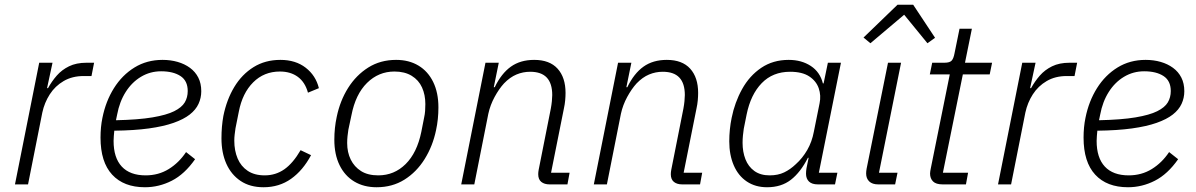

<svg xmlns="http://www.w3.org/2000/svg" viewBox="-20 -776 5035 808"><path d="M98 0H43L145 -512H201L178 -405H182Q198 -434 219 -458Q240 -482 270.5 -497Q301 -512 344 -512H376L365 -456H332Q284 -456 248 -435Q212 -414 189.5 -379Q167 -344 158 -302Z M590 12Q501 12 452 -41Q403 -94 403 -197Q403 -219 405 -240Q407 -261 411 -280Q425 -350 459.5 -405Q494 -460 546 -492Q598 -524 664 -524Q698 -524 727.5 -515.5Q757 -507 779.5 -490.5Q802 -474 814.5 -449.5Q827 -425 827 -392Q827 -364 815.5 -339Q804 -314 778.5 -294Q753 -274 710.5 -259Q668 -244 606.5 -235.5Q545 -227 461 -226Q460 -217 459 -204Q458 -191 458 -183Q458 -112 492.5 -75Q527 -38 593 -38Q647 -38 690 -64.5Q733 -91 763 -136L801 -106Q757 -43 703 -15.5Q649 12 590 12ZM658 -476Q612 -476 573.5 -453Q535 -430 509 -389Q483 -348 473 -294L468 -270Q562 -272 621.5 -282Q681 -292 713 -308Q745 -324 757.5 -345Q770 -366 770 -393Q770 -436 739.5 -456Q709 -476 658 -476Z M1089 12Q1032 12 992.5 -14.5Q953 -41 932.5 -87Q912 -133 912 -194Q912 -219 914 -242.5Q916 -266 920 -288Q934 -357 966 -410Q998 -463 1047 -493.5Q1096 -524 1160 -524Q1224 -524 1266.5 -491Q1309 -458 1322 -405L1276 -386Q1264 -430 1233.5 -452.5Q1203 -475 1158 -475Q1091 -475 1045.5 -429.5Q1000 -384 985 -306L971 -236Q969 -222 967.5 -209.5Q966 -197 966 -184Q966 -142 980 -109Q994 -76 1022.5 -57Q1051 -38 1094 -38Q1140 -38 1176.5 -63.5Q1213 -89 1245 -144L1289 -123Q1255 -59 1205 -23.5Q1155 12 1089 12Z M1565 12Q1511 12 1471 -12Q1431 -36 1409 -81Q1387 -126 1387 -188Q1387 -213 1389.5 -237Q1392 -261 1397 -284Q1411 -352 1445 -406Q1479 -460 1530 -492Q1581 -524 1647 -524Q1701 -524 1741 -500Q1781 -476 1803 -431Q1825 -386 1825 -324Q1825 -299 1822.5 -275Q1820 -251 1815 -228Q1801 -161 1767 -106.5Q1733 -52 1682 -20Q1631 12 1565 12ZM1572 -38Q1639 -38 1687 -85.5Q1735 -133 1753 -221L1765 -282Q1768 -295 1769 -309Q1770 -323 1770 -338Q1770 -377 1756 -408Q1742 -439 1712.5 -457Q1683 -475 1640 -475Q1573 -475 1524.5 -427Q1476 -379 1459 -291L1446 -230Q1444 -217 1442.5 -203Q1441 -189 1441 -174Q1441 -135 1456 -104.5Q1471 -74 1499.5 -56Q1528 -38 1572 -38Z M1976 0H1921L2023 -512H2079L2058 -409H2062Q2090 -467 2130 -495.5Q2170 -524 2228 -524Q2293 -524 2326.5 -487Q2360 -450 2360 -385Q2360 -371 2358.5 -354Q2357 -337 2353 -319L2299 -49H2377L2368 0H2293Q2271 0 2258 -10.5Q2245 -21 2245 -43Q2245 -48 2245.5 -52Q2246 -56 2247 -62L2298 -319Q2301 -335 2302.5 -350.5Q2304 -366 2304 -376Q2304 -425 2281 -449.5Q2258 -474 2211 -474Q2181 -474 2153.5 -462.5Q2126 -451 2101 -425Q2080 -402 2061.5 -368Q2043 -334 2035 -297Z M2534 0H2479L2581 -512H2637L2616 -409H2620Q2648 -467 2688 -495.5Q2728 -524 2786 -524Q2851 -524 2884.5 -487Q2918 -450 2918 -385Q2918 -371 2916.5 -354Q2915 -337 2911 -319L2857 -49H2935L2926 0H2851Q2829 0 2816 -10.5Q2803 -21 2803 -43Q2803 -48 2803.5 -52Q2804 -56 2805 -62L2856 -319Q2859 -335 2860.5 -350.5Q2862 -366 2862 -376Q2862 -425 2839 -449.5Q2816 -474 2769 -474Q2739 -474 2711.5 -462.5Q2684 -451 2659 -425Q2638 -402 2619.5 -368Q2601 -334 2593 -297Z M3494 0H3422Q3397 0 3384.5 -12Q3372 -24 3372 -45Q3372 -51 3372.5 -56.5Q3373 -62 3374 -68L3383 -112H3380Q3349 -51 3308.5 -19.5Q3268 12 3208 12Q3159 12 3123 -12Q3087 -36 3068 -80Q3049 -124 3049 -181Q3049 -206 3051.5 -231Q3054 -256 3059 -280Q3072 -345 3103 -401Q3134 -457 3183.5 -490.5Q3233 -524 3299 -524Q3353 -524 3392 -498.5Q3431 -473 3443 -425H3446L3464 -512H3519L3426 -49H3504ZM3219 -38Q3254 -38 3280 -50.5Q3306 -63 3329 -85Q3357 -110 3377 -144.5Q3397 -179 3405 -222L3429 -341Q3436 -374 3425.5 -404.5Q3415 -435 3385.5 -454.5Q3356 -474 3305 -474Q3232 -474 3185.5 -426Q3139 -378 3122 -294L3110 -234Q3108 -220 3106.5 -205.5Q3105 -191 3105 -175Q3105 -137 3117 -106Q3129 -75 3154.5 -56.5Q3180 -38 3219 -38Z M3747 0H3676Q3651 0 3638 -12.5Q3625 -25 3625 -46Q3625 -51 3625.5 -55.5Q3626 -60 3627 -66L3717 -512H3772L3679 -49H3757ZM3643 -594 3614 -618 3757 -756H3823L3915 -617L3883 -594L3785 -714Z M4045 0H3947Q3919 0 3906.5 -12.5Q3894 -25 3894 -46Q3894 -51 3895 -56Q3896 -61 3897 -67L3977 -463H3893L3903 -512H3954Q3977 -512 3985 -521Q3993 -530 3997 -552L4018 -655H4070L4041 -512H4155L4145 -463H4032L3948 -49H4054Z M4235 0H4180L4282 -512H4338L4315 -405H4319Q4335 -434 4356 -458Q4377 -482 4407.5 -497Q4438 -512 4481 -512H4513L4502 -456H4469Q4421 -456 4385 -435Q4349 -414 4326.5 -379Q4304 -344 4295 -302Z M4727 12Q4638 12 4589 -41Q4540 -94 4540 -197Q4540 -219 4542 -240Q4544 -261 4548 -280Q4562 -350 4596.5 -405Q4631 -460 4683 -492Q4735 -524 4801 -524Q4835 -524 4864.5 -515.5Q4894 -507 4916.5 -490.5Q4939 -474 4951.5 -449.5Q4964 -425 4964 -392Q4964 -364 4952.5 -339Q4941 -314 4915.5 -294Q4890 -274 4847.5 -259Q4805 -244 4743.5 -235.5Q4682 -227 4598 -226Q4597 -217 4596 -204Q4595 -191 4595 -183Q4595 -112 4629.5 -75Q4664 -38 4730 -38Q4784 -38 4827 -64.5Q4870 -91 4900 -136L4938 -106Q4894 -43 4840 -15.5Q4786 12 4727 12ZM4795 -476Q4749 -476 4710.5 -453Q4672 -430 4646 -389Q4620 -348 4610 -294L4605 -270Q4699 -272 4758.5 -282Q4818 -292 4850 -308Q4882 -324 4894.5 -345Q4907 -366 4907 -393Q4907 -436 4876.5 -456Q4846 -476 4795 -476Z"/></svg>

Font: IBM Plex Sans Light
Style: Italic
Weight: 300
Italic angle: -11.31°
Designer: Mike Abbink, Paul van der Laan, Pieter van Rosmalen
Foundry: Bold Monday
Version: Version 3.201